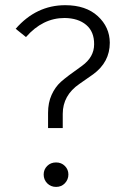

<svg xmlns="http://www.w3.org/2000/svg" viewBox="-20 -716 487 747"><path d="M198.2 -84Q218.8 -84 232.4 -70.3Q246.1 -56.6 246.1 -37.1Q246.1 -17.6 232.4 -2.9Q218.8 11.2 198.2 11.2Q177.7 11.2 163.6 -2.9Q149.9 -17.1 149.9 -37.1Q149.9 -56.6 163.6 -70.3Q177.2 -84 198.2 -84ZM233.9 -695.8Q314 -695.8 360.4 -653.3Q406.7 -610.8 407.2 -549.8Q407.2 -474.1 342.3 -426.8Q315.9 -408.2 289.1 -389.6Q224.1 -345.2 224.1 -272.9V-217.8H167V-276.9Q167 -316.4 180.7 -346.7Q194.3 -377 216.8 -397.5Q239.7 -418 299.3 -460Q346.2 -494.1 346.2 -543.5Q346.7 -592.8 315.4 -619.1Q284.2 -645.5 231 -646Q146 -646 81.1 -571.8L41 -604Q121.1 -695.8 233.9 -695.8Z"/></svg>

Font: FiraSans-Light
Style: Regular
Weight: 300
Designer: Carrois Corporate & Edenspiekermann AG
Foundry: Carrois Corporate GbR & Edenspiekermann AG
Version: Version 3.106;PS 003.106;hotconv 1.0.70;makeotf.lib2.5.58329